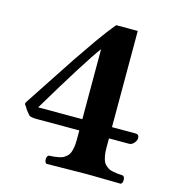

<svg xmlns="http://www.w3.org/2000/svg" viewBox="-95 -691 704 773"><g transform="rotate(15 257.0 -304.0)"><path d="M261.2 -501Q210.4 -432.6 77.1 -209H261.2ZM482.9 -209Q498 -209 498 -192.9Q498 -183.1 488.8 -172.6Q479.5 -162.1 469.2 -162.1H384.8V-122.1Q384.8 -104.5 387.2 -91.1Q389.6 -77.6 393.3 -68.4Q397 -59.1 404.3 -52.7Q411.6 -46.4 418 -42.7Q424.3 -39.1 435.8 -36.9Q447.3 -34.7 455.3 -33.9Q463.4 -33.2 478 -32.2Q485.4 -27.8 485.4 -15.1Q485.4 -2.4 478 2L413.1 1Q380.4 0.5 361.1 0.2Q341.8 0 324.2 0L168 2Q160.6 -2.4 160.6 -15.1Q160.6 -27.8 168 -32.2Q182.6 -33.2 190.7 -33.9Q198.7 -34.7 210.2 -36.9Q221.7 -39.1 228 -42.7Q234.4 -46.4 241.7 -52.7Q249 -59.1 252.7 -68.4Q256.3 -77.6 258.8 -91.1Q261.2 -104.5 261.2 -122.1V-162.1H84Q57.6 -162.1 50.8 -168.9L36.1 -187Q33.7 -191.4 30.3 -196.8L24.4 -205.1Q22 -208.5 22 -210Q22 -213.4 28.8 -223.1L92.8 -320.3L165.5 -430.7L231.4 -526.4Q268.1 -578.1 294.9 -609.9H384.8V-209Z"/></g></svg>

Font: Linux Libertine G
Style: Bold
Weight: 700
Designer: Philipp H. Poll
Foundry: Philipp H. Poll
Version: Version 5.0.3